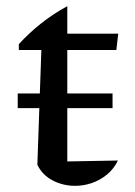

<svg xmlns="http://www.w3.org/2000/svg" viewBox="-20 -593 436 622"><path d="M198 -573V-484H363L357 -431H198V-70L362 -73Q349 -46 326.5 -27.5Q304 -9 277.5 0Q251 9 223 9Q185 9 151.5 -8Q118 -25 101 -59L114 -431H41V-450Q74 -486 113 -517Q152 -548 198 -573ZM37.4 -290.3H344.6V-242.6H37.4Z"/></svg>

Font: Piazzolla 24pt Medium
Style: Regular
Weight: 500
Designer: Juan Pablo del Peral
Foundry: Huerta Tipografica
Version: Version 2.005